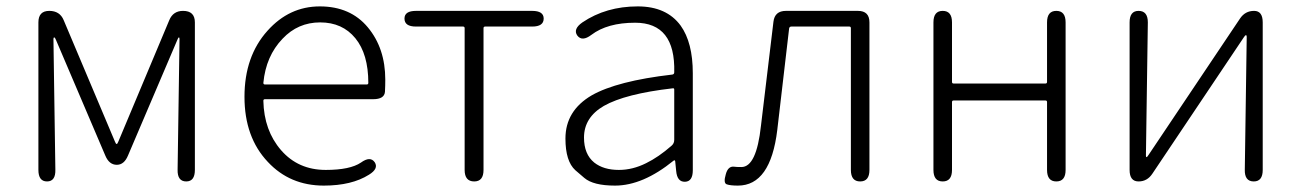

<svg xmlns="http://www.w3.org/2000/svg" viewBox="-20 -567 4066 600"><path d="M127 0Q100 0 100 -36V-497Q100 -533 134 -533Q167 -533 179 -504L339 -125Q342 -117 344.5 -117Q347 -117 350 -125L509 -504Q521 -533 552 -533Q589 -533 589 -497V-36Q589 0 562 0Q534 0 535 -37L541 -445Q541 -450 539 -450Q537 -450 534 -442L380 -81Q368 -52 345 -52Q321 -52 309 -81L155 -442Q152 -450 149.5 -450Q147 -450 147 -445L153 -37Q154 0 127 0Z M992 13Q886 13 817 -61Q744 -138 744 -264.5Q744 -391 816 -471Q884 -547 979.5 -547Q1075 -547 1129.5 -481.5Q1184 -416 1184 -318Q1184 -299 1183 -280Q1181 -257 1146 -257H808Q803 -257 803 -252Q805 -159 858.5 -97.5Q912 -36 998 -36Q1074 -36 1108 -59Q1137 -80 1151 -60Q1164 -40 1133 -21Q1079 13 992 13ZM803 -308Q803 -303 808 -303H1126Q1131 -303 1131 -308Q1131 -398 1090.5 -447.5Q1050 -497 980.5 -497Q911 -497 863 -446Q811 -392 803 -308Z M1462 0Q1432 0 1432 -36V-479Q1432 -484 1427 -484H1280Q1244 -484 1244 -509Q1244 -533 1280 -533H1643Q1679 -533 1679 -509Q1679 -484 1643 -484H1496Q1491 -484 1491 -479V-36Q1491 0 1462 0Z M1902 13Q1834 13 1806 -11Q1792 -23 1778 -35Q1747 -63 1747 -134Q1747 -221 1829 -269Q1908 -314 2081 -334Q2087 -335 2087 -341Q2091 -496 1965 -496Q1878 -496 1828 -458Q1799 -436 1784 -456Q1770 -476 1800 -497Q1874 -547 1973 -547Q2063 -547 2107 -487Q2145 -434 2145 -338V-35Q2145 0 2121 1Q2096 2 2093 -33L2090 -63Q2089 -68 2085 -65Q1989 13 1902 13ZM1914 -36Q1957 -36 1999 -57Q2038 -76 2079 -112Q2087 -119 2087 -130V-287Q2087 -292 2082 -291Q1934 -274 1867 -236Q1805 -200 1805 -137Q1805 -85 1837 -59Q1866 -36 1914 -36Z M2286 13Q2262 13 2251 9Q2240 5 2248 -22Q2255 -49 2275 -46Q2280 -45 2297 -45Q2344 -45 2358 -174L2397 -499Q2401 -533 2436 -533H2661Q2697 -533 2697 -497V-36Q2697 0 2668 0Q2639 0 2639 -36V-479Q2639 -484 2634 -484H2453Q2447 -484 2446 -478L2409 -161Q2388 13 2286 13Z M2926 0Q2897 0 2897 -36V-497Q2897 -533 2926 -533Q2955 -533 2955 -497V-311Q2955 -306 2960 -306H3247Q3252 -306 3252 -311V-497Q3252 -533 3281 -533Q3310 -533 3310 -497V-36Q3310 0 3281 0Q3252 0 3252 -36V-248Q3252 -253 3247 -253H2960Q2955 -253 2955 -248V-36Q2955 0 2926 0Z M3538 0Q3510 0 3510 -36V-497Q3510 -533 3538 -533Q3567 -533 3567 -497L3561 -81Q3561 -76 3563 -76Q3565 -76 3570 -84L3855 -509Q3871 -533 3899 -533Q3926 -533 3926 -497V-36Q3926 0 3898 0Q3869 0 3870 -37L3876 -452Q3876 -457 3873.5 -457Q3871 -457 3866 -449L3581 -24Q3565 0 3538 0Z"/></svg>

Font: Resource Han Rounded CN Light
Style: Regular
Weight: 300
Designer: Cyano Hao (round all glyphs); Ryoko NISHIZUKA 西塚涼子 (kana, bopomofo & ideographs); Paul D. Hunt (Latin, Greek & Cyrillic)
Foundry: Cyano Hao
Version: 0.990